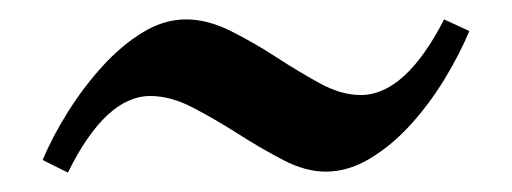

<svg xmlns="http://www.w3.org/2000/svg" viewBox="-20 -410 528 198"><path d="M464 -378Q454 -354 438.5 -328.5Q423 -303 403.5 -281.5Q384 -260 361.5 -246.5Q339 -233 316 -233Q295 -233 272 -245Q249 -257 225.5 -272Q202 -287 179 -299Q156 -311 135 -311Q89 -311 50 -232L24 -245Q34 -269 50 -294.5Q66 -320 85.5 -341.5Q105 -363 127 -376.5Q149 -390 172 -390Q194 -390 218 -378Q242 -366 265 -351Q288 -336 310 -324Q332 -312 352 -312Q398 -312 438 -390Z"/></svg>

Font: Ekushey Amar Bangla
Style: Regular
Weight: 400
Designer: Al Mamun Sumon
Foundry: Al Mamun Sumon
Version: Version 1.0